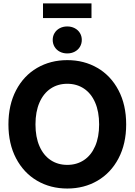

<svg xmlns="http://www.w3.org/2000/svg" viewBox="-20 -1091 787 1123"><path d="M29.3 -363.3Q29.3 -477.5 73.9 -562.8Q118.5 -648 196.8 -693.7Q275.2 -739.3 373.6 -739.3Q471.8 -739.3 550.1 -693.7Q628.5 -648 673.2 -562.8Q718 -477.5 718 -363.3Q718 -249.5 673.1 -164.5Q628.3 -79.5 550 -33.9Q471.8 11.7 373.6 11.7Q275.2 11.7 196.9 -34Q118.7 -79.8 74 -164.8Q29.3 -249.8 29.3 -363.3ZM559.8 -363.3Q559.8 -437.8 536.5 -491.3Q513.3 -544.8 471 -572.9Q428.8 -601 373.6 -601Q318.3 -601 276.3 -572.9Q234.3 -544.8 210.9 -491.3Q187.5 -437.8 187.5 -363.3Q187.5 -289.3 210.9 -235.9Q234.3 -182.5 276.3 -154.5Q318.3 -126.6 373.6 -126.6Q428.8 -126.6 471 -154.6Q513.3 -182.7 536.5 -236Q559.8 -289.3 559.8 -363.3ZM288.3 -857.6Q288.3 -879.9 299.2 -897.9Q310.2 -915.9 329.6 -926.1Q349.1 -936.3 373.3 -936.3Q397.6 -936.3 417 -926.1Q436.5 -915.9 447.5 -897.9Q458.4 -879.9 458.4 -857.6Q458.4 -835.3 447.5 -817.1Q436.5 -798.9 417 -788.7Q397.6 -778.5 373.3 -778.5Q349.1 -778.5 329.6 -788.7Q310.2 -798.9 299.2 -817.1Q288.3 -835.3 288.3 -857.6ZM515.1 -985.5H231.5V-1071.1H515.1Z"/></svg>

Font: Intratopia Thin
Style: Regular
Weight: 100
Designer: Rasmus Andersson
Foundry: rsms
Version: Version 3.000;Glyphs 3.2.3 (3260)